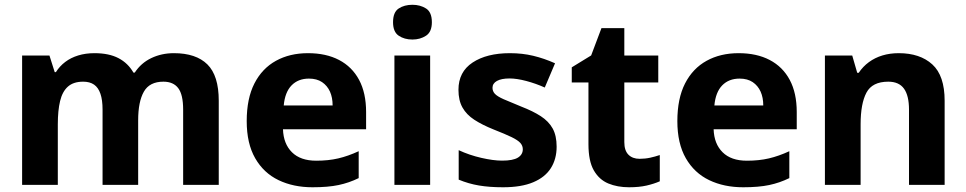

<svg xmlns="http://www.w3.org/2000/svg" viewBox="-20 -781 4081 811"><path d="M714.5 -556.4Q807.9 -556.4 856 -509Q904 -461.5 904 -355.7V0H753.6V-318.2Q753.6 -381.2 732.9 -408.6Q712.2 -436 670.2 -436Q611.7 -436 587.7 -393.8Q563.6 -351.5 563.6 -272.8V0H413.2V-318.2Q413.2 -358.9 404.2 -385Q395.3 -411.1 377.4 -423.5Q359.5 -436 331.3 -436Q290.1 -436 266.7 -415Q243.3 -394.1 233.8 -354.1Q224.2 -314.2 224.2 -256V0H73.4V-546.4H188.9L211.1 -476.4H216.1Q231.9 -501.4 255.5 -519.3Q279 -537.2 310.3 -546.8Q341.5 -556.4 379 -556.4Q440.4 -556.4 480.6 -535.3Q520.9 -514.2 543.6 -474.3H549.2Q575.6 -514.8 619 -535.6Q662.5 -556.4 714.5 -556.4Z M1281 -556.4Q1357.4 -556.4 1412.3 -527.6Q1467.3 -498.8 1496.9 -443.4Q1526.4 -388 1526.4 -307.7V-235.1H1175.3Q1177.3 -173.4 1213.3 -137.8Q1249.2 -102.2 1315.8 -102.2Q1367.4 -102.2 1409 -112Q1450.7 -121.8 1495.1 -142.3V-28.7Q1454.7 -8.8 1410.1 0.6Q1365.6 10 1300.2 10Q1219.3 10 1156.6 -20.1Q1093.8 -50.2 1057.9 -112.6Q1022.1 -175 1022.1 -269.5Q1022.1 -364.8 1054.6 -428.4Q1087.2 -492 1145.6 -524.2Q1203.9 -556.4 1281 -556.4ZM1284.9 -449Q1239.6 -449 1211.6 -420.4Q1183.7 -391.8 1178.5 -335.6H1385Q1385 -368.8 1373.8 -394Q1362.5 -419.1 1340.4 -434.1Q1318.3 -449 1284.9 -449Z M1796.9 -546.4V0H1646V-546.4ZM1722.1 -760.8Q1754.9 -760.8 1779.6 -745.2Q1804.2 -729.5 1804.2 -687.1Q1804.2 -646.3 1779.6 -630.2Q1754.9 -614 1722.1 -614Q1687.9 -614 1664.1 -630.2Q1640.2 -646.3 1640.2 -687.1Q1640.2 -729.5 1664.1 -745.2Q1687.9 -760.8 1722.1 -760.8Z M2331.2 -161.4Q2331.2 -109.4 2306.8 -70.8Q2282.3 -32.1 2232.1 -11.1Q2182 10 2105 10Q2047.2 10 2003 2.5Q1958.9 -4.9 1917.5 -22.2V-146.7Q1962.3 -125.8 2013 -114.2Q2063.7 -102.5 2100.9 -102.5Q2146.6 -102.5 2167.4 -115.1Q2188.3 -127.8 2188.3 -150.4Q2188.3 -165.5 2177.9 -177.2Q2167.5 -188.9 2140.8 -201.9Q2114.2 -214.8 2064.8 -234.2Q2016.5 -253.6 1983.4 -275.2Q1950.4 -296.7 1933.5 -326.8Q1916.5 -356.9 1916.5 -401.6Q1916.5 -477.5 1976.3 -516.9Q2036.1 -556.4 2134 -556.4Q2186.6 -556.4 2232.5 -545.3Q2278.4 -534.3 2324.5 -513.7L2281.1 -411.3Q2242.8 -428.4 2202.8 -439Q2162.7 -449.6 2132.3 -449.6Q2097.8 -449.6 2079 -439.1Q2060.3 -428.6 2060.3 -410.2Q2060.3 -395.5 2070.5 -384.6Q2080.8 -373.7 2107.3 -361.9Q2133.9 -350.2 2181.8 -330.8Q2231 -311.8 2264.2 -290.3Q2297.5 -268.7 2314.4 -238.4Q2331.2 -208.1 2331.2 -161.4Z M2681.5 -110.2Q2705.2 -110.2 2726.5 -114.9Q2747.8 -119.6 2766.9 -126.1V-15.2Q2742.5 -4.5 2711 2.8Q2679.6 10 2637.3 10Q2587.9 10 2549.4 -6Q2510.8 -22.1 2488.2 -61.4Q2465.6 -100.8 2465.6 -171.9V-432.6H2395.1V-496.6L2477 -546.8L2520.5 -662.1H2617.1V-546.4H2760.5V-432.6H2617.1V-180.6Q2617.1 -145 2634.5 -127.6Q2651.9 -110.2 2681.5 -110.2Z M3100 -556.4Q3176.4 -556.4 3231.3 -527.6Q3286.3 -498.8 3315.9 -443.4Q3345.4 -388 3345.4 -307.7V-235.1H2994.3Q2996.3 -173.4 3032.3 -137.8Q3068.2 -102.2 3134.8 -102.2Q3186.4 -102.2 3228 -112Q3269.7 -121.8 3314.1 -142.3V-28.7Q3273.7 -8.8 3229.1 0.6Q3184.6 10 3119.2 10Q3038.3 10 2975.6 -20.1Q2912.8 -50.2 2876.9 -112.6Q2841.1 -175 2841.1 -269.5Q2841.1 -364.8 2873.6 -428.4Q2906.2 -492 2964.6 -524.2Q3022.9 -556.4 3100 -556.4ZM3103.9 -449Q3058.6 -449 3030.6 -420.4Q3002.7 -391.8 2997.5 -335.6H3204Q3204 -368.8 3192.8 -394Q3181.5 -419.1 3159.4 -434.1Q3137.3 -449 3103.9 -449Z M3776.1 -556.4Q3866 -556.4 3918 -509Q3970.1 -461.6 3970.1 -355.6V0H3819.6V-318Q3819.6 -376.9 3798.5 -406.4Q3777.3 -436 3732 -436Q3664.3 -436 3639.8 -389.6Q3615.2 -343.2 3615.2 -256V0H3464.4V-546.4H3579.8L3600.9 -473.4H3607.1Q3625.1 -500.2 3650.4 -518.7Q3675.7 -537.2 3707.3 -546.8Q3739 -556.4 3776.1 -556.4Z"/></svg>

Font: Noto Sans Khmer UI
Style: Regular
Weight: 400
Designer: Danh Hong and the Monotype Design Team
Foundry: Monotype Imaging Inc.
Version: Version 2.002